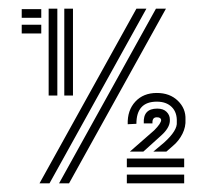

<svg xmlns="http://www.w3.org/2000/svg" viewBox="-20 -422 477 442"><path d="M116 0 339 -402H362L139 0ZM71 0 294 -402H317L94 0ZM128 -202V-402H148V-202ZM92 -202V-402H112V-202ZM30 -381V-401H75V-381ZM30 -345V-365H75V-345ZM274 -136Q273 -168 291.5 -188Q310 -208 341 -208Q371 -208 389.5 -190Q408 -172 407 -147Q408 -130 400 -114Q392 -98 379 -87L363 -73H333L358 -94Q389 -122 387 -141Q388 -163 375.5 -175.5Q363 -188 341 -188Q294 -188 294 -137ZM279 -73 335 -122Q351 -138 351 -146Q350 -152 341 -152Q330 -152 331 -138H311Q309 -172 342 -172Q356 -172 363.5 -164.5Q371 -157 371 -147Q371 -145 371 -144V-143Q370 -127 351 -110L310 -73ZM272 -37V-57H404V-37ZM272 0V-20H404V0Z"/></svg>

Font: Zen Tokyo Zoo
Style: Regular
Weight: 400
Designer: Yoshimichi Ohira
Foundry: A-1 Corp ZenFonts
Version: Version 1.002; ttfautohint (v1.8.3)